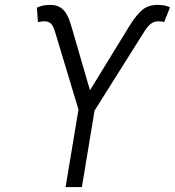

<svg xmlns="http://www.w3.org/2000/svg" viewBox="-20 -757 708 777"><path d="M129.3 -726.2Q144.2 -732.6 156.4 -734.9Q168.7 -737.2 182.2 -737.2Q203.1 -737.2 217.3 -730.5Q231.5 -723.7 241.1 -712Q250.7 -700.3 257.1 -684.5Q263.5 -668.7 268.8 -650.9L344.1 -391.7L503.2 -650.9Q516.7 -673.3 529.7 -689.3Q542.6 -705.3 554.7 -715.9Q578.8 -737.2 618.3 -737.2Q632.1 -737.2 643.3 -735.3Q654.5 -733.3 668 -727.3L644.2 -667.3Q637.4 -670.8 621.8 -670.8Q613.6 -670.8 606.5 -668.9Q599.4 -666.9 592.5 -662.1Q585.6 -657.3 578.8 -649.7Q572.1 -642 564.6 -630.3L362.6 -309.3L311.4 0H245.4L297.6 -313.6L202.1 -630.3Q195 -653.8 185.2 -662.3Q175.4 -670.8 158.7 -670.8Q153.1 -670.8 146 -669.9Q138.8 -669 133.5 -667.3Z"/></svg>

Font: Inter P Light
Style: Italic
Weight: 300
Italic angle: 9.39999°
Designer: Rasmus Andersson
Foundry: rsms
Version: Version 3.018;git-588b23468